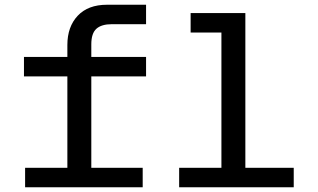

<svg xmlns="http://www.w3.org/2000/svg" viewBox="-20 -790 1340 810"><path d="M85.9 0V-82H264.2V-467.8H81.1V-549.8H264.2V-600.1Q264.2 -677.2 307.9 -723.6Q351.6 -770 431.2 -770H596.2V-688H452.1Q408.2 -688 386.7 -668.7Q365.2 -649.4 365.2 -603V-549.8H596.2V-467.8H365.2V-82H582V0ZM735.8 0V-82H914.1V-652.8H784.2V-734.9H1015.1V-82H1219.2V0Z"/></svg>

Font: Azeret Mono
Style: Regular
Weight: 400
Designer: Martin Vácha
Foundry: Displaay
Version: Version 1.002